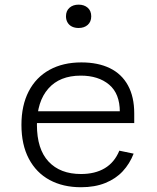

<svg xmlns="http://www.w3.org/2000/svg" viewBox="-20 -774 660 806"><path d="M321.5 -512Q391.5 -512 441.2 -487.8Q491 -463.5 517.2 -415.5Q543.5 -367.5 543.5 -298V-257.5H114.5V-307H511L483 -283V-304.5Q483 -381 438 -418.8Q393 -456.5 319 -456.5Q230.5 -456.5 182.8 -402Q135 -347.5 135 -250Q135 -148 183.8 -95.8Q232.5 -43.5 320 -43.5Q379 -43.5 419.8 -67.8Q460.5 -92 481 -141.5L541 -129Q524.5 -86.5 495.2 -55Q466 -23.5 422 -5.8Q378 12 320 12Q244.5 12 188.2 -18.5Q132 -49 101 -107.8Q70 -166.5 70 -250Q70 -331.5 100.5 -390.5Q131 -449.5 187.8 -480.8Q244.5 -512 321.5 -512ZM257 -705.5Q257 -728.5 271.8 -741.5Q286.5 -754.5 310 -754.5Q333.5 -754.5 348.2 -741.5Q363 -728.5 363 -705.5Q363 -682.5 348.2 -669.5Q333.5 -656.5 310 -656.5Q294.5 -656.5 282.5 -662.2Q270.5 -668 263.8 -679.2Q257 -690.5 257 -705.5Z"/></svg>

Font: Monaspace Neon Var ExtraLight
Style: Regular
Weight: 200
Designer: Riley Cran and the Lettermatic Team
Version: Version 1.200 (Monaspace Neon Var)